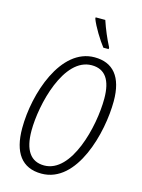

<svg xmlns="http://www.w3.org/2000/svg" viewBox="-139 -1029 824 1117"><g transform="rotate(15 272.5 -470.0)"><path d="M383 -791H415V-801C391 -847 369 -899 352 -950H294V-942C311 -897 354 -828 383 -791ZM224 10C438 10 522 -316 522 -506C522 -653 460 -724 349 -724C146 -724 48 -426 48 -217C48 -71 105 10 224 10ZM227 -40C146 -40 104 -99 104 -217C104 -375 177 -675 345 -675C425 -675 465 -619 465 -506C465 -336 391 -40 227 -40Z"/></g></svg>

Font: Noto Sans Condensed Light
Style: Italic
Weight: 300
Width: 3
Italic angle: -12°
Designer: Monotype Design Team
Foundry: Monotype Imaging Inc.
Version: Version 2.013